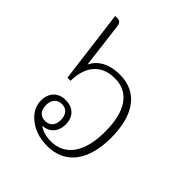

<svg xmlns="http://www.w3.org/2000/svg" viewBox="-178 -750 873 873"><g transform="rotate(45 259.0 -313.5)"><path d="M262 5C380 5 442 -84 442 -227C442 -372 382 -459 267 -459C213 -459 157 -442 130 -387L104 -597C100 -632 92 -633 63 -632L108 -280H128C128 -360 165 -431 262 -431C357 -431 403 -355 403 -228C403 -98 352 -22 259 -22C222 -22 196 -34 181 -45C220 -46 253 -73 253 -124C253 -179 217 -203 175 -203C125 -203 96 -170 96 -122C96 -88 112 -60 136 -39C167 -11 211 5 262 5ZM175 -69C146 -69 127 -88 127 -123C127 -158 146 -178 175 -178C205 -178 223 -158 223 -123C223 -89 205 -69 175 -69Z"/></g></svg>

Font: Noto Serif Thai SemiCondensed ExtraLight
Style: Regular
Weight: 200
Width: 4
Designer: Monotype Design Team
Foundry: Monotype Imaging Inc.
Version: Version 2.002